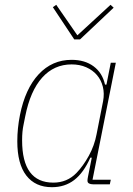

<svg xmlns="http://www.w3.org/2000/svg" viewBox="-20 -767 553 799"><path d="M367 0Q357 0 350.5 -3.5Q344 -7 344 -15Q344 -21 346 -31L362 -111H356Q328 -48 289 -18Q250 12 196 12Q127 12 89.5 -36.5Q52 -85 52 -179Q52 -233 63 -288Q85 -398 141 -458Q197 -518 278 -518Q333 -518 369.5 -491Q406 -464 417 -415H423L441 -506H462L365 -19H441L437 0ZM202 -7Q259 -7 298 -47Q326 -76 349.5 -118.5Q373 -161 382 -209L409 -346Q415 -378 408 -406Q401 -434 383.5 -454.5Q366 -475 339 -487Q312 -499 278 -499Q205 -499 155.5 -444Q106 -389 85 -283L78 -248Q75 -234 73.5 -218.5Q72 -203 72 -183Q72 -7 202 -7ZM289 -603 200 -737 214 -747 302 -620 440 -747 453 -735 313 -603Z"/></svg>

Font: IBM Plex Sans Condensed Thin
Style: Italic
Weight: 100
Width: 3
Italic angle: -11°
Designer: Mike Abbink, Paul van der Laan, Pieter van Rosmalen
Foundry: Bold Monday
Version: Version 1.3